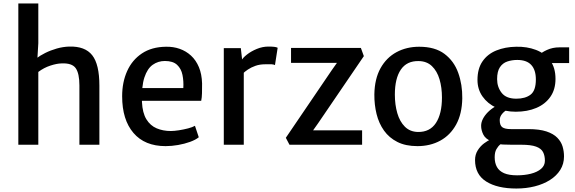

<svg xmlns="http://www.w3.org/2000/svg" viewBox="-20 -833 3308 1105"><path d="M85.5 0V-813H200.5V-584L194.5 -483.5L189 -496.5Q209 -512.5 240 -528Q271 -543.5 307 -553.8Q343 -564 378.5 -565Q469.5 -567.5 510.8 -515Q552 -462.5 552 -340.5V0H437V-341.5Q437 -410 415.8 -440.5Q394.5 -471 333.5 -468Q307 -467.5 270 -455.5Q233 -443.5 200.5 -419V0Z M933 8Q813 8 748 -68Q683 -144 683 -279Q683 -360 711.8 -424Q740.5 -488 796.8 -525.5Q853 -563 935 -564Q977 -565 1014 -552Q1051 -539 1079.5 -512.8Q1108 -486.5 1124.8 -446.5Q1141.5 -406.5 1143 -353Q1143 -321.5 1142.5 -296.8Q1142 -272 1138 -253H750L760 -326H1035Q1037.5 -366 1030.2 -401.8Q1023 -437.5 999.2 -459.8Q975.5 -482 929 -482Q890 -482 859 -460.2Q828 -438.5 811 -387Q794 -335.5 797 -246Q800 -183 822.5 -146.5Q845 -110 881.5 -94.5Q918 -79 963 -79Q982 -79 1009.5 -83.2Q1037 -87.5 1062.8 -94.2Q1088.5 -101 1102 -109L1124 -43Q1105.5 -28 1073.8 -16.5Q1042 -5 1005 1.5Q968 8 933 8Z M1377 -409 1370 -485Q1377.5 -500.5 1401.5 -519.2Q1425.5 -538 1458.2 -551.5Q1491 -565 1525 -565Q1544 -565 1557.8 -563.5Q1571.5 -562 1578 -558L1562.5 -458.5Q1556 -462 1544 -463Q1540 -463 1506 -463Q1475 -463 1450.2 -454.2Q1425.5 -445.5 1407 -433Q1388.5 -420.5 1377 -409ZM1268 0V-556H1366L1374 -485L1383 -443V0Z M1646 0 1625 -40 1890 -430 1919 -471H1655V-557H2057L2074 -510L1811 -124L1782 -83H2064V0Z M2382.5 8Q2314.5 8 2267 -16Q2219.5 -40 2190 -81.5Q2160.5 -123 2147.2 -176.8Q2134 -230.5 2134.5 -290Q2136 -379.5 2170 -440.5Q2204 -501.5 2262 -532.8Q2320 -564 2392.5 -564Q2483.5 -564 2538.2 -522.8Q2593 -481.5 2617.2 -413.8Q2641.5 -346 2640.5 -267Q2639 -177.5 2605.2 -116.2Q2571.5 -55 2513.8 -23.5Q2456 8 2382.5 8ZM2385.5 -73.5Q2454 -72.5 2488.8 -125.2Q2523.5 -178 2523.5 -271.5Q2523.5 -329.5 2509.5 -376.8Q2495.5 -424 2465.8 -452.5Q2436 -481 2389.5 -481.5Q2321.5 -483 2287 -432.5Q2252.5 -382 2252.5 -288.5Q2252.5 -230.5 2266.5 -182Q2280.5 -133.5 2310 -104Q2339.5 -74.5 2385.5 -73.5Z M2952 252Q2842 252 2778 211.5Q2714 171 2714 88Q2714 57 2729 32.8Q2744 8.5 2766 -8Q2788 -24.5 2809 -33L2883 -22Q2872.5 -12.5 2859.5 -2Q2846.5 8.5 2836.8 25.8Q2827 43 2827 72Q2827 105 2840 128.2Q2853 151.5 2881.2 163.8Q2909.5 176 2956 176Q2999 176 3035.5 166.8Q3072 157.5 3094 138.8Q3116 120 3116 92Q3116 62.5 3105.2 42Q3094.5 21.5 3065.2 10.8Q3036 0 2980 0H2925Q2896.5 0 2874.5 -1.2Q2852.5 -2.5 2835 -7Q2829 -8.5 2823.5 -12.2Q2818 -16 2812 -18Q2774.5 -32.5 2761.8 -58Q2749 -83.5 2749 -109Q2749 -128.5 2759.2 -148.8Q2769.5 -169 2788.2 -187.8Q2807 -206.5 2832 -221L2903.5 -203Q2885.5 -196 2870.8 -178.8Q2856 -161.5 2856 -142Q2856 -111.5 2870.8 -100.8Q2885.5 -90 2920 -90H3020Q3084.5 -90 3125 -76.5Q3165.5 -63 3187.5 -40.2Q3209.5 -17.5 3217.8 10.2Q3226 38 3226 67Q3226 110.5 3204.5 144.8Q3183 179 3145 203Q3107 227 3057.5 239.5Q3008 252 2952 252ZM2948.5 -190Q2886 -190 2836 -213.2Q2786 -236.5 2757 -277.8Q2728 -319 2728 -373Q2728 -438 2757 -480Q2786 -522 2836.5 -542.5Q2887 -563 2950.5 -564Q3012.5 -565.5 3064 -546Q3115.5 -526.5 3146.2 -485.2Q3177 -444 3177 -379Q3177 -318 3147.5 -275.8Q3118 -233.5 3066.5 -211.8Q3015 -190 2948.5 -190ZM2951.5 -265Q3003 -265 3033.5 -288.2Q3064 -311.5 3064 -375.5Q3064 -430.5 3037.5 -459.2Q3011 -488 2957 -488Q2926 -488 2899.5 -479Q2873 -470 2857 -446Q2841 -422 2841 -377.5Q2841 -332 2867.2 -298.5Q2893.5 -265 2951.5 -265ZM3115.5 -470 3084 -516.5Q3095 -530.5 3127.8 -545.5Q3160.5 -560.5 3199.5 -560.5H3255.5V-470Z"/></svg>

Font: Tracken
Style: Regular
Weight: 400
Designer: Eben Sorkin
Foundry: Eben Sorkin
Version: Version 2.001